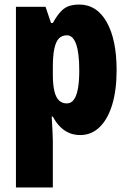

<svg xmlns="http://www.w3.org/2000/svg" viewBox="-20 -583 564 843"><path d="M328 -563Q405 -563 448.5 -486Q492 -409 492 -275Q492 -187 472.5 -123Q453 -59 417 -24.5Q381 10 332 10Q307 10 285.5 1.5Q264 -7 245.5 -25Q227 -43 212 -71H207Q209 -34 210.5 -7.5Q212 19 212 35V240H50V-553H180L204 -482H212Q231 -516 248 -533.5Q265 -551 284.5 -557Q304 -563 328 -563ZM274 -428Q252 -428 238.5 -414Q225 -400 218.5 -369Q212 -338 212 -288V-256Q212 -212 218.5 -184Q225 -156 238.5 -142.5Q252 -129 273 -129Q292 -129 304 -145Q316 -161 322 -193Q328 -225 328 -273Q328 -352 314 -390Q300 -428 274 -428Z"/></svg>

Font: Noto Sans Khmer ExtraCondensed Black
Style: Regular
Weight: 900
Width: 2
Designer: Danh Hong and the Monotype Design Team
Foundry: Monotype Imaging Inc.
Version: Version 2.004